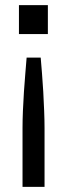

<svg xmlns="http://www.w3.org/2000/svg" viewBox="-20 -568 261 750"><path d="M68 162V-68Q68 -98 69.5 -135Q71 -172 73.5 -209.5Q76 -247 79 -282Q82 -317 84 -343H139Q141 -317 144 -282Q147 -247 149 -209.5Q151 -172 152.5 -135Q154 -98 154 -68V162ZM167 -548V-435H54V-548Z"/></svg>

Font: Geist
Style: Regular
Weight: 400
Designer: Basement.studio, Andrés Briganti, Mateo Zaragoza
Foundry: Basement.studio, Vercel, Andrés Briganti, Guido Ferreyra, Mateo Zaragoza
Version: Version 1.401